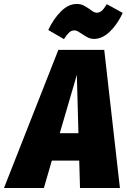

<svg xmlns="http://www.w3.org/2000/svg" viewBox="-79 -947 641 967"><path d="M324 0 320 -138H182L142 0H-59L215 -696H446L525 0ZM222 -276H316L308 -570ZM334 -776Q321 -785 312.5 -789.5Q304 -794 296 -794Q281 -794 269.5 -783.5Q258 -773 243 -750L164 -796Q191 -853 228.5 -890Q266 -927 307 -927Q327 -927 341 -920Q355 -913 374 -900Q385 -891 393 -887Q401 -883 409 -883Q423 -883 434 -893Q445 -903 459 -926L539 -882Q513 -825 474.5 -788Q436 -751 395 -751Q379 -751 365 -757.5Q351 -764 334 -776Z"/></svg>

Font: Fira Sans Condensed Black
Style: Italic
Weight: 900
Width: 3
Italic angle: -8°
Designer: Carrois Corporate & Edenspiekermann AG
Foundry: Carrois Corporate GbR & Edenspiekermann AG
Version: Version 4.203